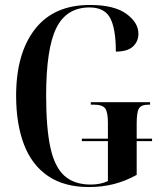

<svg xmlns="http://www.w3.org/2000/svg" viewBox="-20 -744 651 774"><path d="M338 10Q239 10 173.5 -34.5Q108 -79 76.5 -162Q45 -245 45 -358Q45 -529 121 -626.5Q197 -724 342 -724Q440 -724 489 -688.5Q538 -653 538 -608Q538 -577 516 -556.5Q494 -536 447 -536Q447 -629 424 -671.5Q401 -714 341 -714Q248 -714 207 -631Q166 -548 166 -358Q166 -229 183 -150Q200 -71 239.5 -35.5Q279 0 346 0Q385 0 415 -14V-175H310V-185H415V-249Q415 -292 404 -307Q393 -322 359 -322H346V-332H585V-322H578Q549 -322 540 -306.5Q531 -291 531 -246V-185H593V-175H531V-39Q486 -14 439 -2Q392 10 338 10Z"/></svg>

Font: Noto Serif Display ExtraCondensed SemiBold
Style: Regular
Weight: 600
Width: 2
Designer: Monotype Design Team
Foundry: Monotype Imaging Inc.
Version: Version 2.009